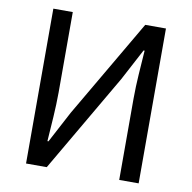

<svg xmlns="http://www.w3.org/2000/svg" viewBox="-81 -814 895 895"><g transform="rotate(10 366.5 -366.5)"><path d="M100 0H198L469 -465L548 -614H553C548 -538 541 -462 541 -385V0H633V-733H535L264 -269L185 -120H180C185 -196 192 -276 192 -352V-733H100Z"/></g></svg>

Font: Spoqa Han Sans Neo Regular
Style: Regular
Weight: 400
Designer: [Spoqa Han Sans Neo] Dong-huui Kim  Younghwa Kang  Yujin Lee  [Noto Sans] Ryoko NISHIZUKA  (kana & ideographs); Paul D. 
Foundry: Spoqa (http://www.spoqa-han-sans.com)
Version: Version 1.000